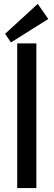

<svg xmlns="http://www.w3.org/2000/svg" viewBox="-20 -962 274 982"><path d="M166 -740V0H68V-740ZM227 -865 36 -745 6 -789 173 -942Z"/></svg>

Font: Pathway Extreme Condensed Medium
Style: Regular
Weight: 500
Width: 3
Version: Version 1.001;gftools[0.9.26]